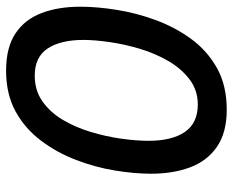

<svg xmlns="http://www.w3.org/2000/svg" viewBox="-87 -665 764 630"><g transform="rotate(-90 295.0 -350.0)"><path d="M250 12Q175 12 128.5 -20Q82 -52 61 -108Q40 -164 40 -236Q40 -291 50.5 -355Q61 -419 85 -482Q109 -545 148.5 -597.5Q188 -650 244.5 -681Q301 -712 378 -712Q454 -712 500 -681.5Q546 -651 567 -596Q588 -541 588 -468Q588 -415 578 -351Q568 -287 545 -223.5Q522 -160 483.5 -106.5Q445 -53 387.5 -20.5Q330 12 250 12ZM267 -83Q314 -83 349.5 -110Q385 -137 410 -180Q435 -223 450 -273.5Q465 -324 472 -373Q479 -422 479 -458Q479 -533 451 -575.5Q423 -618 362 -618Q313 -618 277 -592.5Q241 -567 216.5 -525.5Q192 -484 177 -434Q162 -384 155 -334.5Q148 -285 148 -244Q148 -168 177 -125.5Q206 -83 267 -83Z"/></g></svg>

Font: Rethink Sans Medium
Style: Italic
Weight: 500
Italic angle: -10°
Designer: The Rethink Sans project authors (Hans Thiessen). DM Sans designed by Colophon Foundry.
Foundry: Rethink Communications LLC
Version: Version 1.001